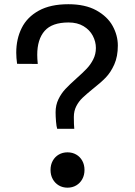

<svg xmlns="http://www.w3.org/2000/svg" viewBox="-20 -875 640 910"><path d="M251 -264.5Q247.5 -275.5 245.5 -299Q243.5 -322.5 243.5 -343Q243.5 -377 257 -404.8Q270.5 -432.5 290 -453.2Q309.5 -474 342.5 -503.5Q373 -530.5 391.2 -549.8Q409.5 -569 422 -593.8Q434.5 -618.5 434.5 -647.5Q434.5 -677.5 419.8 -705.5Q405 -733.5 375.8 -751Q346.5 -768.5 305 -768.5Q226.5 -768.5 191.5 -728.5Q156.5 -688.5 156.5 -615Q156.5 -597 159 -572L61 -572.5Q57 -601.5 57 -625.5Q57 -690.5 82.8 -742.2Q108.5 -794 163.8 -824.5Q219 -855 304 -855Q384 -855 436.8 -825.8Q489.5 -796.5 514 -751.8Q538.5 -707 538.5 -659Q538.5 -607.5 521.8 -569.8Q505 -532 481 -507.2Q457 -482.5 418.5 -452.5Q388 -427.5 370.5 -410.8Q353 -394 341.5 -371.5Q330 -349 330 -320.5Q330 -283 332 -264.5ZM219.5 -69.5Q219.5 -94 230 -113Q240.5 -132 258.8 -142.5Q277 -153 300 -153Q323 -153 341.2 -142.5Q359.5 -132 370 -113Q380.5 -94 380.5 -69.5Q380.5 -45 370 -26Q359.5 -7 341.2 3.8Q323 14.5 300 14.5Q277 14.5 258.8 3.8Q240.5 -7 230 -26Q219.5 -45 219.5 -69.5Z"/></svg>

Font: SplineSansMono30
Style: Regular
Weight: 400
Designer: Eben Sorkin, Mirko Velimirovic
Foundry: Sorkin Type
Version: Version 1.000